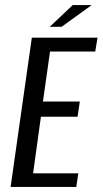

<svg xmlns="http://www.w3.org/2000/svg" viewBox="-20 -740 406 760"><path d="M22 0 106 -591H366L357 -536H178L150 -338H296L287 -278H142L111 -54H290L282 0ZM177 -634 268 -720H343L224 -634Z"/></svg>

Font: Alumni Sans Thin Medium
Style: Italic
Weight: 500
Italic angle: -8°
Version: Version 1.016